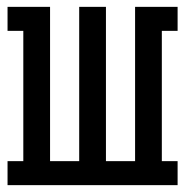

<svg xmlns="http://www.w3.org/2000/svg" viewBox="-20 -540 540 560"><path d="M2 0V-70H48V-450H2V-520H126V-70H211V-520H289V-70H374V-520H498V-450H452V-70H498V0Z"/></svg>

Font: Iosevka Gothic
Style: Regular
Weight: 400
Monospace: yes
Designer: Belleve Invis
Foundry: Belleve Invis
Version: Version 15.5.1; ttfautohint (v1.8.4)